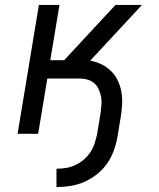

<svg xmlns="http://www.w3.org/2000/svg" viewBox="-20 -540 640 775"><path d="M208 215V141Q227 141 246 138Q265 135 283.5 126.5Q302 118 318 104.5Q334 91 345 74Q356 57 362 38.5Q368 20 372 1L386 -84Q388 -101 389.5 -117.5Q391 -134 388 -149.5Q385 -165 378.5 -179.5Q372 -194 360.5 -204Q349 -214 334 -218.5Q319 -223 303 -223H171L134 0H51L137 -520H220L183 -297H239L446 -520H553L344 -295Q368 -291 389.5 -280.5Q411 -270 427.5 -254Q444 -238 454.5 -216.5Q465 -195 469.5 -171.5Q474 -148 473 -122.5Q472 -97 468 -72L454 13Q449 41 439 68.5Q429 96 412 120.5Q395 145 370.5 164Q346 183 319.5 194.5Q293 206 264.5 210.5Q236 215 208 215Z"/></svg>

Font: Iosevka Custom Oblique
Style: Regular
Weight: 400
Italic angle: -9°
Designer: Belleve Invis
Foundry: Belleve Invis
Version: Version 27.0.1